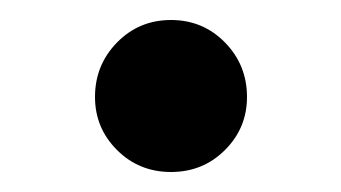

<svg xmlns="http://www.w3.org/2000/svg" viewBox="-20 -159 341 192"><path d="M151 13Q119 13 97 -9Q75 -31 75 -62Q75 -94 97 -116.5Q119 -139 151 -139Q183 -139 205 -116.5Q227 -94 227 -62Q227 -31 205 -9Q183 13 151 13Z"/></svg>

Font: Source Serif 4 18pt Medium
Style: Regular
Weight: 500
Designer: Frank Grießhammer
Foundry: Adobe Systems Incorporated
Version: Version 4.004;hotconv 1.0.116;makeotfexe 2.5.65601